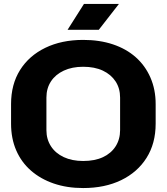

<svg xmlns="http://www.w3.org/2000/svg" viewBox="-20 -941 843 972"><path d="M401 11Q319 11 252 -12Q185 -35 136.5 -77.5Q88 -120 62 -180Q36 -240 36 -315V-414Q36 -514 81.5 -586.5Q127 -659 209.5 -699Q292 -739 401 -739Q484 -739 551.5 -716.5Q619 -694 667 -651.5Q715 -609 741.5 -548.5Q768 -488 768 -414V-315Q768 -215 722 -142Q676 -69 593.5 -29Q511 11 401 11ZM401 -126Q460 -126 501.5 -145.5Q543 -165 565.5 -200.5Q588 -236 588 -282V-447Q588 -494 565 -529Q542 -564 500.5 -583.5Q459 -603 401 -603Q345 -603 303 -583.5Q261 -564 238 -529Q215 -494 215 -447V-282Q215 -236 238 -200.5Q261 -165 303 -145.5Q345 -126 401 -126ZM322 -790 405 -921H582L480 -790Z"/></svg>

Font: Hubot Sans
Style: Bold
Weight: 700
Designer: Deni Anggara
Foundry: GitHub, Inc., Subsidiary of Microsoft Corporation
Version: Version 2.000